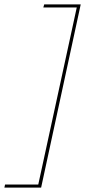

<svg xmlns="http://www.w3.org/2000/svg" viewBox="-63 -731 388 873"><path d="M301 -697 124 122H-43L-40 108H111L286 -697H134L138 -711H304Z"/></svg>

Font: Ysabeau Thin
Style: Italic
Weight: 200
Italic angle: -12°
Designer: Christian Thalmann (Catharsis Fonts)
Version: Version 0.003